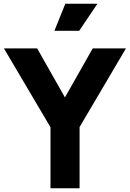

<svg xmlns="http://www.w3.org/2000/svg" viewBox="-20 -1003 692 1023"><path d="M249 -325 1 -745H178L326 -484L474 -745H651L404 -326V0H249ZM328 -983H499L402 -839H270Z"/></svg>

Font: BLUETTI 2.0
Style: Bold
Weight: 700
Designer: Stijn de Vries
Foundry: tokotype
Version: Version 2.005;October 31, 2023;FontCreator 14.0.0.2814 64-bi